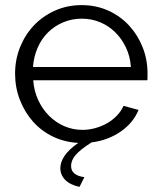

<svg xmlns="http://www.w3.org/2000/svg" viewBox="-20 -550 627 751"><path d="M291 181Q254 173 235 153.5Q216 134 216 108Q216 84 232.5 59.5Q249 35 286 9Q232 6 186.5 -16Q141 -38 108.5 -75Q76 -112 57.5 -160Q39 -208 39 -262Q39 -317 58.5 -365.5Q78 -414 112.5 -450.5Q147 -487 195 -508.5Q243 -530 299 -530Q356 -530 403.5 -508.5Q451 -487 485 -450Q519 -413 538 -365Q557 -317 557 -263Q557 -255 557 -247Q557 -239 556 -236H110Q113 -194 129.5 -158.5Q146 -123 172 -97Q198 -71 231.5 -56.5Q265 -42 303 -42Q328 -42 353 -49Q378 -56 399 -68Q420 -80 437 -97.5Q454 -115 463 -136L522 -120Q501 -69 451.5 -35Q402 -1 338 7Q294 35 276 56Q258 77 258 99Q258 136 310 143ZM492 -288Q489 -330 472.5 -364.5Q456 -399 430.5 -424Q405 -449 371.5 -463Q338 -477 300 -477Q262 -477 228 -463Q194 -449 168.5 -424Q143 -399 127.5 -364Q112 -329 109 -288Z"/></svg>

Font: PTCRaleway
Style: Regular
Weight: 400
Designer: Matt McInerney, Pablo Impallari, Rodrigo Fuenzalida
Foundry: Matt McInerney, Pablo Impallari, Rodrigo Fuenzalida
Version: Version 3.000g; ttfautohint (v1.5) -l 8 -r 28 -G 28 -x 14 -D